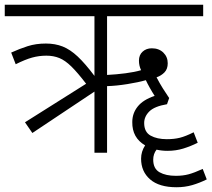

<svg xmlns="http://www.w3.org/2000/svg" viewBox="-20 -642 889 807"><path d="M116 -83 85 -128 342 -290Q306 -337 280 -362.5Q254 -388 229.5 -398Q205 -408 175 -408Q144 -408 115 -400Q86 -392 46 -372L27 -421Q62 -437 96.5 -448Q131 -459 173 -459Q212 -459 243.5 -446.5Q275 -434 306.5 -404.5Q338 -375 377 -323V-574H0V-622H834V-574H430V-327Q469 -329 507.5 -334Q546 -339 573 -347Q564 -366 564 -387Q564 -411 579.5 -425Q595 -439 618 -439Q648 -439 666.5 -421Q685 -403 685 -376Q685 -352 671.5 -338Q658 -324 638 -317Q651 -292 664.5 -270.5Q678 -249 691 -230L682 -204Q629 -195 607.5 -173.5Q586 -152 586 -125Q586 -87 613 -72Q640 -57 681 -57Q712 -57 736 -63Q760 -69 794 -86L811 -42Q781 -27 750 -17.5Q719 -8 684 -8Q660 -8 638 -13Q624 5 624 29Q624 67 650.5 82Q677 97 719 97Q749 97 773 90.5Q797 84 832 68L849 112Q819 127 788 136Q757 145 722 145Q649 145 611 112Q573 79 573 25Q573 -5 590 -31Q535 -63 536 -129Q536 -166 559 -194.5Q582 -223 630 -239Q619 -256 609 -274Q599 -292 593 -305Q562 -296 515 -288.5Q468 -281 430 -280V0H377V-257Z"/></svg>

Font: RS Noto Sans Light
Style: Regular
Weight: 300
Designer: Monotype Design Team
Foundry: Monotype Imaging Inc.
Version: Version 3.10